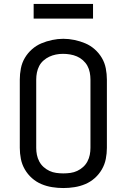

<svg xmlns="http://www.w3.org/2000/svg" viewBox="-20 -942 640 970"><path d="M300 8Q272 8 243.5 3.5Q215 -1 189 -12Q163 -23 141.5 -42Q120 -61 105.5 -86Q91 -111 85.5 -139Q80 -167 80 -195V-540Q80 -568 85.5 -596.5Q91 -625 105.5 -649.5Q120 -674 141.5 -693Q163 -712 189 -723Q215 -734 243.5 -740Q272 -746 300 -746Q328 -746 356.5 -740Q385 -734 411 -723Q437 -712 458.5 -693Q480 -674 494.5 -649.5Q509 -625 514.5 -596.5Q520 -568 520 -540V-195Q520 -167 514.5 -139Q509 -111 494.5 -86Q480 -61 458.5 -42Q437 -23 411 -12Q385 -1 356.5 3.5Q328 8 300 8ZM300 -66Q318 -66 336 -68.5Q354 -71 370 -78.5Q386 -86 399.5 -98Q413 -110 421.5 -126Q430 -142 433.5 -159.5Q437 -177 437 -195V-540Q437 -558 433.5 -576Q430 -594 421.5 -609.5Q413 -625 399 -637.5Q385 -650 368.5 -657Q352 -664 334 -667Q316 -670 298 -670Q280 -670 262.5 -666.5Q245 -663 229 -655.5Q213 -648 199.5 -636Q186 -624 178 -608.5Q170 -593 166.5 -575.5Q163 -558 163 -540V-195Q163 -177 166.5 -159.5Q170 -142 178.5 -126Q187 -110 200.5 -98Q214 -86 230 -78.5Q246 -71 264 -68.5Q282 -66 300 -66ZM150 -848V-922H450V-848Z"/></svg>

Font: Bmono
Style: Regular
Weight: 400
Monospace: yes
Designer: Belleve Invis
Foundry: Belleve Invis
Version: Version 11.2.2; ttfautohint (v1.8.2)